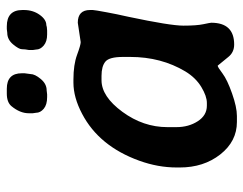

<svg xmlns="http://www.w3.org/2000/svg" viewBox="-98 -654 736 581"><g transform="rotate(-90 270.5 -363.0)"><path d="M176.8 -225.1V-197.8Q176.8 -160.6 194.6 -133.1Q212.4 -105.5 241.7 -105.5H250Q270.5 -105.5 298.3 -122.3Q326.2 -139.2 345.2 -170.4Q389.2 -243.7 389.2 -337.4V-359.4Q389.2 -400.9 375 -412.6Q360.8 -424.3 332 -424.3H318.8Q269.5 -424.3 223.1 -361.1Q176.8 -297.9 176.8 -225.1ZM339.8 -657.2 337.4 -639.2Q337.4 -626 322.5 -608.2Q307.6 -590.3 288.1 -590.3L275.9 -588.9H267.6Q244.6 -588.9 232.4 -599.1Q220.2 -609.4 220.2 -622.6L218.8 -632.3V-644.5Q218.8 -670.9 240.2 -696.8Q252 -710.9 278.3 -710.9H293Q339.8 -710.9 339.8 -665.5ZM457 -588.9Q436 -588.9 423.8 -599.1Q411.6 -609.4 411.6 -622.1L410.2 -631.8V-644Q412.6 -656.2 412.6 -665.3Q412.6 -674.3 427.2 -691.9Q441.9 -709.5 461.9 -709.5L473.6 -710.9H481.9Q531.2 -710.9 531.2 -663.6V-659.2Q531.2 -631.8 516.8 -611.6Q502.4 -591.3 485.4 -591.3L479.5 -589.8L469.2 -588.9ZM531.2 -459V-450.7Q531.2 -445.3 524.2 -408Q517.1 -370.6 514.6 -360.8L510.7 -342.8Q483.9 -216.3 483.9 -176.5Q483.9 -136.7 488.3 -116Q492.7 -95.2 492.7 -92.3Q492.7 -22.9 426.8 -22.9Q403.3 -22.9 389.2 -40.5Q363.3 -72.8 362.8 -72.8Q358.4 -72.8 339.4 -58.3Q320.3 -43.9 278.8 -29.3Q237.3 -14.6 210.4 -14.6H192.4Q133.8 -14.6 94.2 -64.9Q54.7 -115.2 54.7 -187.5V-196.8Q54.7 -253.4 75.2 -310.1Q119.1 -431.6 216.8 -482.9Q266.6 -509.3 311.5 -509.3H320.8Q365.7 -509.3 395.5 -498.3Q425.3 -487.3 434.1 -487.3L492.7 -496.1Q531.2 -496.1 531.2 -459Z"/></g></svg>

Font: Averia Sans Libre
Style: Bold Italic
Weight: 700
Italic angle: -6.90001°
Version: Version 1.002